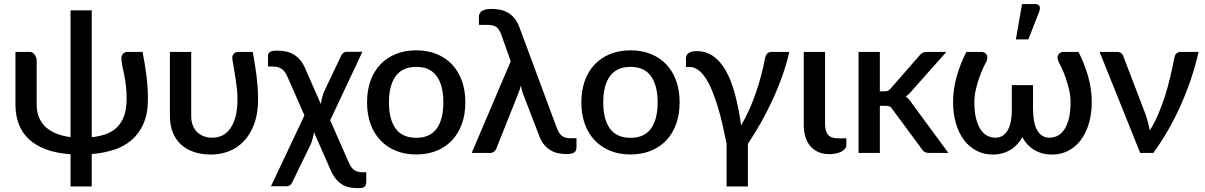

<svg xmlns="http://www.w3.org/2000/svg" viewBox="-20 -772 6080 969"><path d="M699.5 -510Q705.5 -478.5 710.5 -449.2Q715.5 -420 719 -391.2Q722.5 -362.5 724.5 -333.2Q726.5 -304 726.5 -272Q726.5 -198 703.8 -147Q681 -96 642.5 -63.8Q604 -31.5 552.2 -15.2Q500.5 1 443 5.5V169H336V6.5Q265.5 1.5 213.2 -17.8Q161 -37 126.5 -69Q92 -101 75 -145.2Q58 -189.5 58 -244.5V-510H132Q138.5 -510 144.5 -506Q150.5 -502 155 -495.8Q159.5 -489.5 162.2 -482.2Q165 -475 165 -468.5V-244.5Q165 -208 176.8 -179.8Q188.5 -151.5 210.5 -131Q232.5 -110.5 264.2 -97.8Q296 -85 336 -80V-720H443V-79.5Q482 -83.5 514.2 -95Q546.5 -106.5 569.8 -129Q593 -151.5 606 -186.5Q619 -221.5 619 -272Q619 -309.5 615.8 -337.2Q612.5 -365 608 -388Q603.5 -411 599 -431.5Q594.5 -452 592.5 -474.5Q592.5 -494 602 -502Q611.5 -510 622.5 -510Z M1256 -510Q1261 -478.5 1266 -449.2Q1271 -420 1274.5 -391.2Q1278 -362.5 1280.2 -333.2Q1282.5 -304 1282.5 -272Q1282.5 -198.5 1262.8 -145.8Q1243 -93 1210 -58.8Q1177 -24.5 1134.2 -8.2Q1091.5 8 1045.5 8Q996 8 957.2 -5.5Q918.5 -19 892 -44Q865.5 -69 851.5 -105Q837.5 -141 837.5 -185.5V-510H945V-185.5Q945 -160 952.8 -139.8Q960.5 -119.5 974.8 -105.5Q989 -91.5 1008.8 -84.2Q1028.5 -77 1052.5 -77Q1075 -77 1097.5 -86.2Q1120 -95.5 1138 -118Q1156 -140.5 1167.2 -178Q1178.5 -215.5 1178.5 -272Q1178.5 -297.5 1175.8 -322.8Q1173 -348 1169.2 -373Q1165.5 -398 1160.8 -423.5Q1156 -449 1152.5 -474.5Q1151.5 -484 1154 -491Q1156.5 -498 1161 -502Q1165.5 -506 1171.2 -508Q1177 -510 1182.5 -510Z M1828.5 97.5V140.5Q1828.5 152 1826.5 159.2Q1824.5 166.5 1819.8 170.5Q1815 174.5 1806.8 176Q1798.5 177.5 1786 177.5Q1764 177.5 1744 173.5Q1724 169.5 1706.2 158.8Q1688.5 148 1673 128.2Q1657.5 108.5 1644.5 77L1564.5 -105Q1562 -89 1558.2 -74.5Q1554.5 -60 1550.5 -48.5L1455.5 147Q1452 155.5 1444.8 161.8Q1437.5 168 1424 168H1347.5L1516.5 -189.5L1431 -384Q1424 -399 1416.8 -409Q1409.5 -419 1400.5 -425Q1391.5 -431 1379.5 -433.8Q1367.5 -436.5 1350.5 -436.5H1332.5V-476Q1332.5 -484.5 1332.8 -491.8Q1333 -499 1336.8 -504.5Q1340.5 -510 1349.5 -513.2Q1358.5 -516.5 1376 -516.5Q1402.5 -516.5 1424.5 -511.8Q1446.5 -507 1464.2 -496Q1482 -485 1496 -467.8Q1510 -450.5 1521 -425L1599.5 -246.5Q1601.5 -262 1605 -276.5Q1608.5 -291 1612.5 -302.5L1701 -489.5Q1704.5 -498 1711.8 -504.2Q1719 -510.5 1732.5 -510.5H1809L1646.5 -165L1739 45.5Q1745 59 1751.2 68.8Q1757.5 78.5 1765.8 84.8Q1774 91 1784.8 94.2Q1795.5 97.5 1810 97.5Z M2081 -518Q2137.5 -518 2183.2 -499.5Q2229 -481 2261.2 -447Q2293.5 -413 2311 -364.5Q2328.5 -316 2328.5 -255.5Q2328.5 -195 2311 -146.5Q2293.5 -98 2261.2 -63.8Q2229 -29.5 2183.2 -11Q2137.5 7.5 2081 7.5Q2024 7.5 1978.2 -11Q1932.5 -29.5 1900 -63.8Q1867.5 -98 1850 -146.5Q1832.5 -195 1832.5 -255.5Q1832.5 -316 1850 -364.5Q1867.5 -413 1900 -447Q1932.5 -481 1978.2 -499.5Q2024 -518 2081 -518ZM2081 -76.5Q2150 -76.5 2183.8 -122.8Q2217.5 -169 2217.5 -255Q2217.5 -341 2183.8 -387.8Q2150 -434.5 2081 -434.5Q2011 -434.5 1977 -387.8Q1943 -341 1943 -255Q1943 -169 1977 -122.8Q2011 -76.5 2081 -76.5Z M2889.5 -74.5V-31.5Q2889.5 -8.5 2876.2 -1.5Q2863 5.5 2838.5 5.5Q2817.5 5.5 2797 1.2Q2776.5 -3 2758 -14Q2739.5 -25 2724 -44.5Q2708.5 -64 2698 -95L2620 -298Q2615.5 -310 2613 -320.2Q2610.5 -330.5 2609 -340.5Q2606.5 -330.5 2603 -320.2Q2599.5 -310 2595.5 -299.5L2484.5 -21Q2480.5 -12.5 2473 -6.2Q2465.5 0 2452.5 0H2360.5L2557.5 -462.5L2511 -594.5Q2505.5 -610 2499.2 -620Q2493 -630 2484.2 -636Q2475.5 -642 2463.5 -644.2Q2451.5 -646.5 2434.5 -646.5H2397V-686.5Q2397 -695 2400 -702.2Q2403 -709.5 2410.2 -715Q2417.5 -720.5 2429.8 -723.8Q2442 -727 2461 -727Q2482 -727 2503 -723Q2524 -719 2542.5 -708.5Q2561 -698 2576 -680.2Q2591 -662.5 2601 -635.5L2790 -126.5Q2800 -99.5 2815.2 -87Q2830.5 -74.5 2859 -74.5Z M3162.5 -518Q3219 -518 3264.8 -499.5Q3310.5 -481 3342.8 -447Q3375 -413 3392.5 -364.5Q3410 -316 3410 -255.5Q3410 -195 3392.5 -146.5Q3375 -98 3342.8 -63.8Q3310.5 -29.5 3264.8 -11Q3219 7.5 3162.5 7.5Q3105.5 7.5 3059.8 -11Q3014 -29.5 2981.5 -63.8Q2949 -98 2931.5 -146.5Q2914 -195 2914 -255.5Q2914 -316 2931.5 -364.5Q2949 -413 2981.5 -447Q3014 -481 3059.8 -499.5Q3105.5 -518 3162.5 -518ZM3162.5 -76.5Q3231.5 -76.5 3265.2 -122.8Q3299 -169 3299 -255Q3299 -341 3265.2 -387.8Q3231.5 -434.5 3162.5 -434.5Q3092.5 -434.5 3058.5 -387.8Q3024.5 -341 3024.5 -255Q3024.5 -169 3058.5 -122.8Q3092.5 -76.5 3162.5 -76.5Z M3963.5 -510Q3950 -450.5 3928.5 -389.5Q3907 -328.5 3879.5 -269Q3852 -209.5 3820.2 -153Q3788.5 -96.5 3754.5 -46V169H3647V-47Q3637 -97 3626 -145Q3615 -193 3601.8 -236Q3588.5 -279 3573.5 -315.2Q3558.5 -351.5 3541 -378Q3523.5 -404.5 3503.5 -419.2Q3483.5 -434 3461 -434H3442V-474Q3442 -482 3444.2 -489.5Q3446.5 -497 3452.5 -502.2Q3458.5 -507.5 3469 -510.8Q3479.5 -514 3496 -514Q3544 -514 3580.5 -488Q3617 -462 3644 -413.8Q3671 -365.5 3689.5 -296Q3708 -226.5 3720.5 -139.5Q3742.5 -176.5 3761 -218Q3779.5 -259.5 3794.5 -302.8Q3809.5 -346 3821 -389.8Q3832.5 -433.5 3840.5 -475.5Q3844 -495 3852.8 -502.5Q3861.5 -510 3873 -510Z M4036.5 -510H4144V-146Q4144 -110.5 4159 -92.2Q4174 -74 4207.5 -74H4251.5V-41Q4251.5 -29.5 4244.2 -20.8Q4237 -12 4225 -6Q4213 0 4197.5 3Q4182 6 4165.5 6Q4134 6 4109.8 -4.8Q4085.5 -15.5 4069.2 -35Q4053 -54.5 4044.8 -81.2Q4036.5 -108 4036.5 -140Z M4420.5 -510V-311H4443.5Q4454.5 -311 4461.5 -314Q4468.5 -317 4476 -326.5L4619 -490Q4626.5 -500 4635.5 -505Q4644.5 -510 4658.5 -510H4756L4584 -316Q4569 -296.5 4551 -285Q4561 -278 4568.5 -269.2Q4576 -260.5 4583 -249.5L4766.5 0H4670.5Q4657.5 0 4648.2 -4.2Q4639 -8.5 4632 -20L4484.5 -220Q4477 -231.5 4469.5 -234.8Q4462 -238 4447 -238H4420.5V0H4313V-510Z M5423 -510Q5452.5 -452.5 5471.2 -387.8Q5490 -323 5490 -257.5Q5490 -198 5475.5 -149Q5461 -100 5434.8 -65.2Q5408.5 -30.5 5371.8 -11.2Q5335 8 5290.5 8Q5262.5 8 5239.2 1.5Q5216 -5 5197.2 -16.8Q5178.5 -28.5 5164.2 -44.5Q5150 -60.5 5139.5 -79.5Q5129 -60.5 5114.5 -44.5Q5100 -28.5 5081.2 -16.8Q5062.5 -5 5039.8 1.5Q5017 8 4990 8Q4945.5 8 4908.5 -11.2Q4871.5 -30.5 4845.2 -65.2Q4819 -100 4804.5 -149Q4790 -198 4790 -257.5Q4790 -323 4808.8 -387.8Q4827.5 -452.5 4857 -510H4933.5Q4939 -510 4945.8 -507.5Q4952.5 -505 4957.2 -499.2Q4962 -493.5 4963 -484.5Q4964 -475.5 4959 -462.5Q4952 -451 4941.8 -428.5Q4931.5 -406 4921.5 -377.8Q4911.5 -349.5 4904.5 -318Q4897.5 -286.5 4897.5 -257.5Q4897.5 -203 4907.5 -168Q4917.5 -133 4933 -112.8Q4948.5 -92.5 4967.2 -84.8Q4986 -77 5003 -77Q5024.5 -77 5040.5 -87.2Q5056.5 -97.5 5066.5 -115.8Q5076.5 -134 5081.5 -159.2Q5086.5 -184.5 5086.5 -215V-342.5H5193.5V-215H5194Q5194 -184.5 5199 -159.2Q5204 -134 5214 -115.8Q5224 -97.5 5239.8 -87.2Q5255.5 -77 5277.5 -77Q5294.5 -77 5313.2 -84.8Q5332 -92.5 5347.5 -112.8Q5363 -133 5373 -168Q5383 -203 5383 -257.5Q5383 -286.5 5375.8 -318Q5368.5 -349.5 5358.8 -377.8Q5349 -406 5338.5 -428.5Q5328 -451 5321.5 -462.5Q5316 -475.5 5317.2 -484.5Q5318.5 -493.5 5323.2 -499.2Q5328 -505 5334.5 -507.5Q5341 -510 5346.5 -510ZM5107 -573 5138 -751.5H5204.5Q5220 -751.5 5225.5 -741.8Q5231 -732 5225.5 -715.5L5170 -573Z M6029 -510Q6014 -442.5 5991 -374.2Q5968 -306 5938.8 -240.5Q5909.5 -175 5874.5 -114Q5839.5 -53 5800.5 0H5734.5L5529.5 -510H5617.5Q5630 -510 5638.2 -503.8Q5646.5 -497.5 5649 -489L5762.5 -192Q5769.5 -172 5774.2 -152.5Q5779 -133 5783 -114Q5807 -152 5826 -196.8Q5845 -241.5 5860 -288.8Q5875 -336 5886.2 -384.2Q5897.5 -432.5 5906.5 -478Q5909 -495.5 5918 -502.8Q5927 -510 5938 -510Z"/></svg>

Font: Lato SemiBold
Style: Regular
Weight: 600
Designer: Lukasz Dziedzic with Adam Twardoch and Botio Nikoltchev
Foundry: tyPoland Lukasz Dziedzic
Version: Version 2.015; 2015-08-06; http://www.latofonts.com/